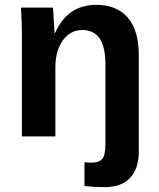

<svg xmlns="http://www.w3.org/2000/svg" viewBox="-20 -559 651 787"><path d="M409.2 208Q364.3 208 326.2 203.1V106L351.1 107.9Q387.2 107.9 399.7 92Q412.1 76.2 412.1 28.8V-295.9Q412.1 -436 317.9 -436Q268.1 -436 237.5 -393.3Q207 -350.6 207 -283.2V0H69.8V-410.2Q69.8 -435.5 69.1 -457.5Q68.4 -479.5 67.4 -500Q66.4 -520.5 65.9 -527.8H196.8Q198.7 -515.6 200.2 -478Q203.1 -437.5 203.1 -422.9H205.1Q232.4 -482.9 274.4 -511Q316.4 -539.1 375 -539.1Q459 -539.1 503.9 -486.6Q548.8 -434.1 548.8 -335V63Q548.8 132.3 513.2 170.2Q477.5 208 409.2 208Z"/></svg>

Font: Libra Sans Modern
Style: Bold
Weight: 700
Foundry: Stefan Peev, Context Ltd
Version: Version 1.000